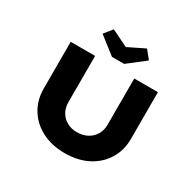

<svg xmlns="http://www.w3.org/2000/svg" viewBox="-195 -1144 1385 1363"><g transform="rotate(30 498.0 -462.0)"><path d="M497 6Q391 6 310.5 -35.5Q230 -77 185 -150Q140 -223 140 -317V-700H340V-322Q340 -275 360.5 -240Q381 -205 416.5 -185.5Q452 -166 497 -166Q545 -166 582 -185.5Q619 -205 640 -240Q661 -275 661 -322V-700H855V-317Q855 -223 810 -150Q765 -77 685 -35.5Q605 6 497 6ZM447 -754 307 -863 361 -930 512 -856H482L633 -930L687 -863L547 -754Z"/></g></svg>

Font: Lexend Peta ExtraBold
Style: Regular
Weight: 800
Version: Version 1.007